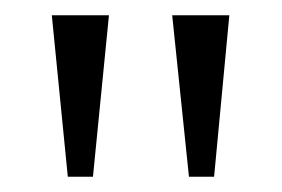

<svg xmlns="http://www.w3.org/2000/svg" viewBox="-20 -734 370 252"><path d="M228 -502 206 -714H281L261 -502ZM69 -502 48 -714H123L102 -502Z"/></svg>

Font: Noto Serif Tamil SemiCondensed Light
Style: Regular
Weight: 300
Width: 4
Designer: Indian Type Foundry, Tom Grace, and the Monotype Design Team
Foundry: Monotype Imaging Inc.
Version: Version 2.004; ttfautohint (v1.8.4.7-5d5b)